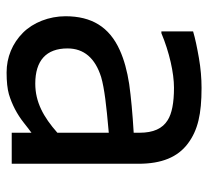

<svg xmlns="http://www.w3.org/2000/svg" viewBox="-44 -554 614 565"><g transform="rotate(90 262.5 -272.0)"><path d="M371.1 0H462.4V-373C462.4 -441.4 442.9 -488.3 403.3 -518.1C363.8 -547.9 315.9 -558.6 239.3 -558.6C211.4 -558.6 181.6 -556.2 150.9 -550.8C120.1 -545.4 93.8 -540 72.8 -533.7V-440.4H78.1C134.3 -463.9 195.3 -477.5 238.8 -477.5C283.2 -477.5 314.9 -471.2 334 -459C358.9 -443.8 371.1 -416.5 371.1 -376.5V-358.9C314 -355.5 266.6 -351.1 228 -345.7C189.5 -339.8 155.8 -330.6 127.9 -317.9C59.6 -287.1 28.3 -234.9 28.3 -158.2C28.3 -109.9 46.9 -63 76.7 -33.2C107.9 -2 148.9 15.1 193.8 15.1C220.7 15.1 242.2 12.7 257.8 8.3C288.6 -1 316.4 -15.6 341.3 -35.2C352.5 -43.9 362.3 -51.8 371.1 -58.1ZM371.1 -134.3C324.7 -93.3 280.8 -69.3 226.6 -69.3C158.7 -69.3 123 -101.6 123 -164.1C123 -212.4 151.4 -245.6 207.5 -263.2C240.7 -272.9 294.4 -278.8 361.3 -284.7L371.1 -285.6Z"/></g></svg>

Font: SG Kara SemiBold
Style: Regular
Weight: 400
Designer: Damoon Khanjanzadeh
Version: Version 1.000